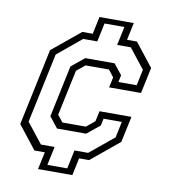

<svg xmlns="http://www.w3.org/2000/svg" viewBox="-79 -769 748 838"><g transform="rotate(10 294.5 -350.0)"><path d="M145.5 0 162 -77H116L35 -180L107 -520L232 -623H278L294.5 -700H446.5L430 -623H474L555 -520L530.5 -405H389L399 -451L375 -481.5H271L234 -451L191 -249L215 -218.5H319L356 -249L366 -295H507.5L483 -180L358 -77H314L297.5 0ZM182.5 -25H270.5L288 -107.5H348.5L455 -195L470 -266H389L382.5 -235L325.5 -188.5H196.5L158.5 -236.5L207 -465.5L264.5 -512.5H394.5L431.5 -466L425 -435H506L521 -506L452 -593.5H391.5L409 -676H321L303.5 -593.5H241L134.5 -505.5L69 -196.5L139.5 -107.5H200Z"/></g></svg>

Font: Tourney Thin Light
Style: Italic
Weight: 300
Italic angle: -12°
Version: Version 1.015